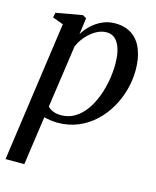

<svg xmlns="http://www.w3.org/2000/svg" viewBox="-119 -628 784 963"><g transform="rotate(15 273.5 -146.0)"><path d="M3 253.5 105.5 -474 49.5 -494.5 54.5 -520 191.5 -544.5 210.5 -533 199 -447.5Q215 -475 239.5 -497.5Q264 -520 294.2 -533.2Q324.5 -546.5 358.5 -546.5Q411.5 -546.5 447 -522Q482.5 -497.5 500.2 -452.2Q518 -407 518 -346Q518 -295.5 504.5 -244.8Q491 -194 464.8 -148.2Q438.5 -102.5 400.5 -66.8Q362.5 -31 313.5 -10.5Q264.5 10 206 10Q188.5 10 170.8 7.2Q153 4.5 136.5 0.5L100.5 253.5ZM144.5 -57Q156.5 -44.5 173.8 -37.8Q191 -31 214 -31Q253.5 -31 285.2 -50.2Q317 -69.5 340.8 -102.5Q364.5 -135.5 380.2 -177Q396 -218.5 403.8 -263Q411.5 -307.5 411.5 -350Q411.5 -394.5 402 -426.2Q392.5 -458 374.2 -475Q356 -492 329 -492Q300.5 -492 273.2 -476Q246 -460 224.2 -434.8Q202.5 -409.5 191 -381Z"/></g></svg>

Font: Merriweather 72pt
Style: Italic
Weight: 400
Italic angle: -7.8°
Version: Version 2.101